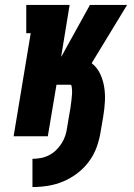

<svg xmlns="http://www.w3.org/2000/svg" viewBox="-20 -550 540 775"><path d="M111 205V91Q127 91 144 88Q161 85 177 77Q193 69 206 56.5Q219 44 228.5 29Q238 14 243.5 -2.5Q249 -19 251 -36L262 -101Q263 -107 264 -112.5Q265 -118 265.5 -123.5Q266 -129 267 -134.5Q268 -140 268.5 -146Q269 -152 269.5 -157.5Q270 -163 270.5 -168.5Q271 -174 271 -179.5Q271 -185 270.5 -190.5Q270 -196 269 -202Q268 -208 263 -208H208L173 0H35L104 -416H86V-530H261L227 -322H228L343 -530H493L350 -295Q372 -278 384 -252.5Q396 -227 400.5 -199Q405 -171 403.5 -141.5Q402 -112 397 -82L386 -17Q381 14 370 44.5Q359 75 339 102Q319 129 292 149.5Q265 170 235 182.5Q205 195 173.5 200Q142 205 111 205Z"/></svg>

Font: Iosevka Slab Heavy
Style: Italic
Weight: 900
Italic angle: -9°
Monospace: yes
Designer: Belleve Invis
Foundry: Belleve Invis
Version: Version 11.1.0; ttfautohint (v1.8.3)